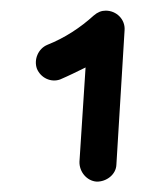

<svg xmlns="http://www.w3.org/2000/svg" viewBox="-20 -768 302 368"><path d="M165 -419.9C184.1 -419.4 202.6 -433.6 203.1 -452.6L218.8 -710.4C220.2 -730.5 203.6 -747.6 182.6 -747.6C174.3 -747.6 167 -744.6 159.7 -738.3C133.8 -714.8 104 -695.3 70.8 -682.1C53.2 -674.8 44.4 -653.8 50.8 -636.2C58.1 -618.7 77.6 -609.4 95.2 -615.7C112.3 -623 127 -630.4 144 -638.7L132.3 -458C131.8 -439 146 -421.4 165 -419.9Z"/></svg>

Font: Mikhak ExtraBold
Style: Regular
Weight: 800
Designer: Amin Abedi
Version: Version 3.2